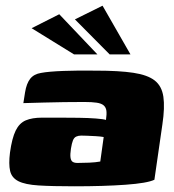

<svg xmlns="http://www.w3.org/2000/svg" viewBox="-20 -651 611 674"><path d="M241 3Q163 3 115.5 0Q68 -3 44.5 -15Q21 -27 15.5 -51Q10 -75 15 -115Q22 -166 35 -192.5Q48 -219 70.5 -228.5Q93 -238 128 -238Q154 -238 188.5 -238Q223 -238 257 -237.5Q291 -237 317 -235Q343 -233 352 -230Q355 -250 353.5 -262Q352 -274 344 -281Q336 -288 319.5 -290.5Q303 -293 276 -293Q241 -293 205 -292.5Q169 -292 133.5 -291Q98 -290 62 -289L68 -327Q73 -358 86 -374.5Q99 -391 124 -395Q150 -400 202.5 -402Q255 -404 318 -403Q398 -403 448 -395.5Q498 -388 523 -368.5Q548 -349 553.5 -311.5Q559 -274 550 -214L522 -20Q497 -8 421 -2.5Q345 3 241 3ZM252 -79Q271 -79 293.5 -80Q316 -81 332 -84L344 -170Q333 -172 316.5 -173Q300 -174 285.5 -174.5Q271 -175 265 -175Q255 -175 247.5 -171.5Q240 -168 236 -158Q232 -148 229 -129Q226 -109 227.5 -98Q229 -87 235 -83Q241 -79 252 -79ZM240 -460 91 -552 188 -601 322 -460ZM365 -460 243 -583 340 -631 438 -460Z"/></svg>

Font: Genos Black
Style: Italic
Weight: 900
Italic angle: -8°
Version: Version 1.010